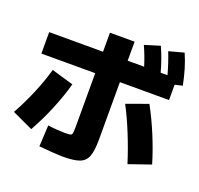

<svg xmlns="http://www.w3.org/2000/svg" viewBox="-135 -930 1135 1093"><g transform="rotate(20 432.0 -384.0)"><path d="M208 2.9 214.8 -126Q244.1 -122.1 272 -120.1Q299.8 -118.2 316.4 -118.2Q342.3 -118.2 351.1 -120.6Q359.9 -123 362.1 -132.6Q364.3 -142.1 364.3 -169.9V-497.1H38.1V-627H364.3V-742.2H513.7V-627H613.3Q595.7 -685.1 569.3 -743.2L662.1 -771.5Q693.8 -701.2 713.4 -627H754.9Q735.8 -696.3 711.9 -756.8L802.7 -781.2Q821.3 -738.8 834 -695.8Q846.7 -652.8 857.4 -600.6L811.5 -589.8V-497.1H513.7V-150.4Q513.7 -81.1 500.7 -47.1Q487.8 -13.2 453.9 -0.2Q419.9 12.7 350.6 12.7Q313.5 12.7 208 2.9ZM130.9 -431.6 263.7 -392.6Q242.7 -315.9 208 -232.2Q173.3 -148.4 130.9 -73.2L4.9 -131.8Q43.9 -201.2 76.9 -279.3Q109.9 -357.4 130.9 -431.6ZM584 -391.6 713.9 -438.5Q753.9 -365.2 788.6 -281.7Q823.2 -198.2 846.7 -119.1L713.9 -73.2Q688.5 -154.8 653.8 -240.2Q619.1 -325.7 584 -391.6Z"/></g></svg>

Font: Pretendard GOV ExtraBold
Style: Regular
Weight: 800
Designer: Base glyphs from Inter by Rasmus Andersson; Hangeul glyphs from Noto Sans CJK(Source Han Sans) by Jang Soo-young and Kan
Foundry: Kil Hyung-jin
Version: Version 1.309